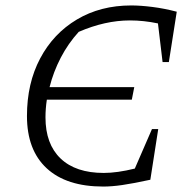

<svg xmlns="http://www.w3.org/2000/svg" viewBox="-20 -677 700 705"><path d="M359 8Q224 8 151.5 -59Q79 -126 79 -251Q79 -371 127.5 -462.5Q176 -554 262.5 -605.5Q349 -657 462 -657Q496 -657 539.5 -651.5Q583 -646 629 -634L600 -449H577L560 -591Q508 -602 457 -602Q366 -602 269 -560Q230 -517 203 -465Q176 -413 162 -357H473L464 -311H152Q147 -278 147 -246Q147 -148 202.5 -95Q258 -42 361 -42Q410 -42 475 -58L538 -203H561L532 -17Q467 -3 428.5 2.5Q390 8 359 8Z"/></svg>

Font: Piazzolla SC Light
Style: Italic
Weight: 300
Italic angle: -11.3°
Designer: Juan Pablo del Peral
Foundry: Huerta Tipografica
Version: Version 1.330